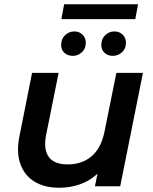

<svg xmlns="http://www.w3.org/2000/svg" viewBox="-20 -877 721 904"><path d="M258 7Q190 7 143 -21.5Q96 -50 76 -104.5Q56 -159 72 -238L131 -534H256L197 -241Q184 -175 209 -139Q234 -103 299 -103Q366 -103 411 -141Q456 -179 472 -257L528 -534H653L546 0H427L439 -59Q402 -25 356 -9Q310 7 258 7ZM323 -614Q299 -614 283.5 -628Q268 -642 268 -665Q268 -694 286.5 -711.5Q305 -729 330 -729Q353 -729 368.5 -714Q384 -699 384 -676Q384 -648 365.5 -631Q347 -614 323 -614ZM511 -614Q488 -614 472.5 -628Q457 -642 457 -665Q457 -694 475.5 -711.5Q494 -729 518 -729Q542 -729 557.5 -714Q573 -699 573 -676Q573 -648 554.5 -631Q536 -614 511 -614ZM269 -787 282 -857H630L617 -787Z"/></svg>

Font: Montserrat SemiBold
Style: Italic
Weight: 600
Italic angle: -11.3°
Designer: Julieta Ulanovsky
Foundry: Julieta Ulanovsky
Version: Version 9.000; ttfautohint (v1.8.4.7-5d5b)